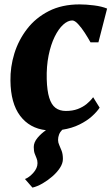

<svg xmlns="http://www.w3.org/2000/svg" viewBox="-20 -584 507 873"><path d="M93.5 230Q112.5 223 131.5 201.8Q150.5 180.5 150.5 158Q150.5 145 146.2 135.5Q142 126 137.8 114.5Q133.5 103 133.5 84.5Q133.5 63.5 150.2 43.2Q167 23 189 8Q114.5 -0.5 71.5 -57.5Q28.5 -114.5 27.5 -217.5Q26.5 -279.5 45.2 -340.5Q64 -401.5 103 -452.2Q142 -503 201.8 -533.5Q261.5 -564 342 -564Q371.5 -564 407.2 -559.5Q443 -555 467 -545L427.5 -391.5Q418.5 -391.5 409.8 -391.5Q401 -391.5 391.5 -391.5Q380.5 -411.5 365.5 -434.8Q350.5 -458 335.2 -474.5Q320 -491 308.5 -491Q288.5 -491 267.2 -471.8Q246 -452.5 228.5 -416.8Q211 -381 201 -332Q191 -283 192.5 -223.5Q194 -171.5 203.8 -139.8Q213.5 -108 232.2 -93.8Q251 -79.5 279.5 -79.5Q310 -79.5 333.2 -88.2Q356.5 -97 373.8 -111Q391 -125 403.5 -142L433 -94.5Q421 -76 398 -55.2Q375 -34.5 341.2 -17.8Q307.5 -1 263 6Q253 16 248.5 27.8Q244 39.5 244 52.5Q244 64 249.5 75.8Q255 87.5 260.5 102.5Q266 117.5 266 139Q266 158.5 252.8 179Q239.5 199.5 218.2 218Q197 236.5 173.2 250.2Q149.5 264 127.5 269Z"/></svg>

Font: Merriweather 28pt Black
Style: Italic
Weight: 900
Italic angle: -7.8°
Version: Version 2.101